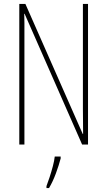

<svg xmlns="http://www.w3.org/2000/svg" viewBox="-20 -734 544 975"><path d="M427 0H397L105 -664H103Q104 -644 104 -617Q104 -590 104 -548V0H78V-714H109L400 -54H402Q402 -88 401.5 -123.5Q401 -159 401 -181V-714H427ZM288 71Q279 105 264 146Q249 187 229 221H216V211Q223 193 232 165.5Q241 138 248.5 109.5Q256 81 258 61H288Z"/></svg>

Font: Noto Sans Telugu ExtraCondensed Thin
Style: Regular
Weight: 100
Width: 2
Designer: Jelle Bosma - Monotype Design Team
Foundry: Monotype Imaging Inc.
Version: Version 2.005; ttfautohint (v1.8.4.7-5d5b)